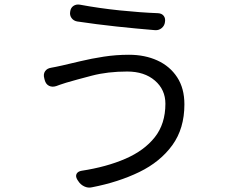

<svg xmlns="http://www.w3.org/2000/svg" viewBox="-20 -797 1040 859"><path d="M720 -333Q720 -396 673 -436.5Q626 -477 549 -477Q462 -477 391 -458.5Q320 -440 276 -427Q257 -421 248.5 -418Q240 -415 232 -412Q214 -406 199.5 -413Q185 -420 180 -439L178 -447Q173 -465 181.5 -478Q190 -491 209 -494Q218 -496 230 -498Q242 -500 258 -504Q293 -512 341 -523.5Q389 -535 444 -543.5Q499 -552 557 -552Q628 -552 684 -526.5Q740 -501 772.5 -451.5Q805 -402 805 -330Q805 -222 751 -147.5Q697 -73 603.5 -27.5Q510 18 391 41Q374 45 357 37Q340 29 330 13L326 7Q317 -8 322.5 -19Q328 -30 345 -33Q456 -50 540.5 -86.5Q625 -123 672.5 -183Q720 -243 720 -333ZM294 -745Q296 -762 308.5 -770.5Q321 -779 338 -776Q424 -760 516 -750.5Q608 -741 687 -738Q704 -737 712.5 -726Q721 -715 718 -698Q716 -682 703.5 -671.5Q691 -661 674 -662Q589 -669 500.5 -678.5Q412 -688 325 -701Q309 -704 300 -716.5Q291 -729 294 -745Z"/></svg>

Font: Chiron GoRound TC
Style: Regular
Weight: 400
Designer: Ryoko NISHIZUKA 西塚涼子 (kana, bopomofo & ideographs); Paul D. Hunt (Latin, Greek & Cyrillic); Sandoll Communications 산돌커뮤니
Foundry: Adobe
Version: Version 1.000;hotconv 1.1.1;makeotfexe 2.6.0